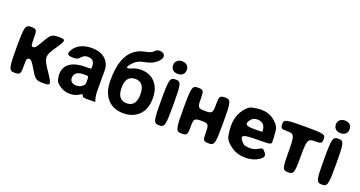

<svg xmlns="http://www.w3.org/2000/svg" viewBox="-43 -1415 3894 2079"><g transform="rotate(20 1904.5 -375.5)"><path d="M319 -98C371 -9 385 0 470 0C555 0 555 -13 470 -139C384 -264 383 -289 462 -403C540 -516 540 -528 459 -528C378 -528 365 -519 313 -429C260 -339 253 -330 230 -330C207 -330 205 -339 205 -429C205 -519 198 -528 134 -528C70 -528 63 -504 63 -264C63 -24 70 0 134 0C198 0 205 -9 205 -98C205 -186 208 -195 233 -195C258 -195 266 -186 319 -98Z M1045 -128V-352C1045 -383 1040 -410 1029 -433C998 -501 931 -538 833 -538C764 -538 708 -519 669 -488C653 -475 638 -459 626 -439C594 -383 614 -370 679 -370C743 -370 733 -388 771 -418C784 -428 803 -434 825 -434C878 -434 903 -404 903 -353V-338C903 -324 900 -323 872 -323H840C706 -323 596 -279 596 -148C596 -137 597 -126 600 -115C606 -87 600 -60 673 -17C701 0 735 10 776 10C807 10 833 4 855 -6C911 -32 908 -44 915 -21C920 -1 930 0 995 0C1059 0 1066 0 1066 -4C1066 -8 1059 -12 1050 -62C1047 -82 1045 -103 1045 -128ZM737 -159C737 -218 784 -240 845 -240H874C900 -240 903 -236 903 -195C903 -153 907 -136 866 -113C850 -103 830 -98 807 -98C768 -98 737 -122 737 -159Z M1305 -536C1329 -561 1361 -577 1404 -586C1456 -596 1503 -609 1537 -635C1636 -711 1587 -761 1535 -761C1482 -761 1492 -735 1444 -713C1425 -705 1400 -701 1379 -696C1343 -689 1310 -675 1281 -656C1181 -589 1140 -461 1140 -290V-263C1140 -224 1146 -187 1157 -154C1188 -59 1264 10 1390 10C1430 10 1465 4 1496 -9C1582 -44 1638 -123 1638 -242V-252C1638 -287 1633 -320 1624 -351C1596 -436 1527 -499 1415 -499C1379 -499 1349 -492 1323 -481C1255 -451 1233 -462 1305 -536ZM1497 -252V-242C1497 -163 1469 -104 1390 -104C1310 -104 1281 -162 1281 -242V-252C1281 -329 1312 -385 1389 -385C1466 -385 1497 -329 1497 -252Z M1871 -264C1871 -504 1865 -528 1801 -528C1736 -528 1730 -504 1730 -264C1730 -24 1736 0 1801 0C1865 0 1871 -24 1871 -264ZM1800 -592C1847 -592 1879 -619 1879 -665C1879 -711 1847 -738 1800 -738C1754 -738 1721 -709 1721 -665C1721 -619 1754 -592 1800 -592Z M2445 -264C2445 -504 2439 -528 2375 -528C2310 -528 2304 -518 2304 -422C2304 -326 2296 -316 2216 -316C2136 -316 2128 -326 2128 -422C2128 -518 2122 -528 2058 -528C1993 -528 1987 -504 1987 -264C1987 -24 1993 0 2058 0C2122 0 2128 -9 2128 -102C2128 -194 2136 -203 2216 -203C2296 -203 2304 -194 2304 -102C2304 -9 2310 0 2375 0C2439 0 2445 -24 2445 -264Z M2969 -124C2937 -159 2937 -147 2882 -120C2861 -110 2836 -104 2807 -104C2798 -104 2789 -105 2781 -106C2759 -110 2740 -104 2704 -152C2664 -203 2693 -218 2847 -218C3000 -218 3015 -221 3015 -248V-278C3015 -298 3014 -316 3011 -334C3005 -381 3022 -423 2925 -496C2889 -523 2841 -538 2782 -538C2763 -538 2745 -536 2728 -533C2683 -524 2639 -534 2574 -424C2549 -381 2535 -328 2535 -265V-246C2535 -228 2537 -211 2540 -195C2548 -150 2534 -107 2641 -34C2682 -6 2734 10 2797 10C2846 10 2887 0 2921 -16C3008 -59 3000 -89 2969 -124ZM2876 -326V-320C2876 -315 2867 -314 2778 -314C2689 -314 2662 -333 2709 -391C2725 -411 2748 -424 2781 -424C2842 -424 2876 -387 2876 -326Z M3528 -472C3528 -523 3506 -528 3289 -528C3072 -528 3050 -523 3050 -472C3050 -420 3058 -415 3134 -415C3209 -415 3217 -396 3217 -208C3217 -19 3223 0 3288 0C3352 0 3358 -19 3358 -208C3358 -396 3366 -415 3443 -415C3520 -415 3528 -420 3528 -472Z M3747 -264C3747 -504 3741 -528 3677 -528C3612 -528 3606 -504 3606 -264C3606 -24 3612 0 3677 0C3741 0 3747 -24 3747 -264ZM3676 -592C3723 -592 3755 -619 3755 -665C3755 -711 3723 -738 3676 -738C3630 -738 3597 -709 3597 -665C3597 -619 3630 -592 3676 -592Z"/></g></svg>

Font: Asimov Print
Style: A
Weight: 500
Designer: Google
Version: Version 2.000980: 2014